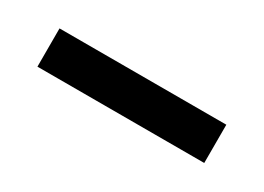

<svg xmlns="http://www.w3.org/2000/svg" viewBox="-19 -772 430 313"><g transform="rotate(30 196.0 -616.0)"><path d="M39 -580H353V-652H39Z"/></g></svg>

Font: Charger Pro
Style: Regular
Weight: 400
Designer: Jasper
Foundry: Cannot Into Space Fonts
Version: Version 1.09